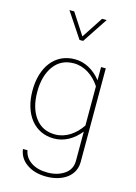

<svg xmlns="http://www.w3.org/2000/svg" viewBox="-145 -841 818 1154"><g transform="rotate(15 263.5 -263.5)"><path d="M243.2 -607.4H265.6L370.1 -765.1H341.3L254.4 -632.3L168 -765.1H138.2ZM48.8 -241.2C48.8 -93.8 125.5 4.9 246.6 4.9C311 4.9 367.2 -27.8 410.6 -82V99.1C410.6 135.7 396 163.6 367.2 183.1C338.4 202.6 303.2 212.4 262.2 212.4C221.7 212.4 187.5 203.6 160.6 185.5C133.8 167.5 117.7 143.6 112.8 113.8H84.5C89.4 151.4 107.9 181.6 140.6 204.1C172.9 226.6 213.4 237.8 262.2 237.8C360.4 237.8 439.9 188 439.9 99.1V-483.4H410.6V-401.4C367.2 -455.6 311.5 -488.3 247.1 -488.3C125.5 -488.3 48.8 -389.2 48.8 -241.2ZM78.6 -240.7C78.6 -308.1 93.8 -361.8 123.5 -402.3C153.3 -442.9 194.8 -462.9 247.6 -462.9C313.5 -462.9 371.1 -423.8 410.6 -363.8V-119.6C371.1 -60.5 313.5 -20.5 247.6 -20.5C194.8 -20.5 153.3 -40.5 123.5 -80.6C93.8 -120.1 78.6 -173.8 78.6 -240.7Z"/></g></svg>

Font: Estedad Thin
Style: Regular
Weight: 100
Designer: Amin Abedi
Version: Version 7.3